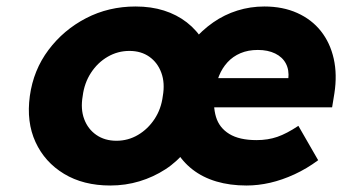

<svg xmlns="http://www.w3.org/2000/svg" viewBox="-20 -562 1055 592"><path d="M320 10Q237 10 177.5 -26Q118 -62 89.5 -124Q61 -186 72 -266Q83 -346 129.5 -408Q176 -470 245.5 -506Q315 -542 398 -542Q446 -542 485.5 -529.5Q525 -517 556 -493Q587 -469 607 -435H574Q603 -469 637.5 -493Q672 -517 712 -529.5Q752 -542 795 -542Q852 -542 896.5 -522Q941 -502 969.5 -466Q998 -430 1009 -381Q1020 -332 1011 -274L1004 -231H625L636 -321H914L863 -282L869 -319Q872 -346 861.5 -366Q851 -386 828.5 -397Q806 -408 775 -408Q745 -408 721.5 -398Q698 -388 681.5 -370Q665 -352 655.5 -328.5Q646 -305 642 -278Q636 -235 646 -201.5Q656 -168 687 -149Q718 -130 771 -130Q806 -130 835 -140Q864 -150 900 -174L961 -68Q926 -42 888 -24.5Q850 -7 813 1.5Q776 10 740 10Q689 10 647 -2.5Q605 -15 573.5 -39.5Q542 -64 522 -99H554Q527 -64 490 -40Q453 -16 410 -3Q367 10 320 10ZM339 -128Q375 -128 405.5 -146Q436 -164 456.5 -195Q477 -226 482 -266Q489 -306 477.5 -337.5Q466 -369 440.5 -387Q415 -405 379 -405Q343 -405 312 -387Q281 -369 260.5 -337.5Q240 -306 235 -266Q228 -226 239.5 -195Q251 -164 277 -146Q303 -128 339 -128Z"/></svg>

Font: Lexend
Style: Bold Italic
Weight: 700
Italic angle: -8.13011°
Designer: Bonnie Shaver-Troup, Thomas Jockin
Foundry: Lexend
Version: Version 1.007